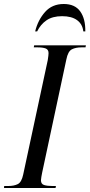

<svg xmlns="http://www.w3.org/2000/svg" viewBox="-45 -941 450 961"><path d="M-25 0 -24 -10H-4Q25 -10 44 -19.5Q63 -29 71 -67L194 -640Q196 -653 197 -661.5Q198 -670 198 -675Q198 -693 183.5 -698.5Q169 -704 142 -704H124L126 -714H385L383 -704H363Q334 -704 314.5 -694Q295 -684 287 -643L166 -77Q164 -66 162 -55.5Q160 -45 160 -39Q160 -20 175.5 -15Q191 -10 217 -10H235L233 0ZM131 -784Q145 -841 180.5 -881Q216 -921 274 -921Q330 -921 356.5 -884Q383 -847 382 -784H372Q368 -820 341 -840Q314 -860 266 -860Q218 -860 188 -839.5Q158 -819 141 -784Z"/></svg>

Font: Noto Serif Display Condensed
Style: Italic
Weight: 400
Width: 3
Italic angle: -12°
Designer: Monotype Design Team
Foundry: Monotype Imaging Inc.
Version: Version 2.009